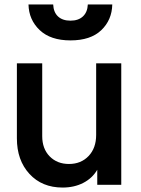

<svg xmlns="http://www.w3.org/2000/svg" viewBox="-20 -823 626 855"><path d="M293.9 -643.1Q205.1 -643.1 156.7 -689Q108.4 -734.9 106.9 -803.2H216.8Q218.3 -768.6 238.3 -749.8Q258.3 -731 293.9 -731Q329.1 -731 349.4 -750Q369.6 -769 371.1 -803.2H480Q478.5 -733.9 430.9 -688.5Q383.3 -643.1 293.9 -643.1ZM258.8 12.2Q167 12.2 111.1 -48.6Q55.2 -109.4 55.2 -207V-541H168V-216.8Q168 -160.6 201.2 -126.7Q234.4 -92.8 287.1 -92.8Q340.8 -92.8 374.5 -128.2Q408.2 -163.6 408.2 -222.2V-541H520V0H413.1V-66.9Q390.6 -28.8 350.3 -8.3Q310.1 12.2 258.8 12.2Z"/></svg>

Font: Plus Jakarta Sans SemiBold
Style: Regular
Weight: 600
Designer: Gumpita Rahayu
Foundry: Tokotype
Version: Version 2.006